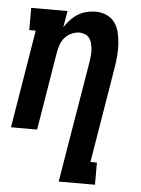

<svg xmlns="http://www.w3.org/2000/svg" viewBox="-53 -570 606 827"><g transform="rotate(5 250.0 -156.5)"><path d="M232 215 320 -313Q322 -326 323 -339Q324 -352 323 -365Q322 -378 319 -390Q316 -402 309 -412Q302 -422 290 -427Q278 -432 265 -432Q249 -432 232 -424.5Q215 -417 203 -403.5Q191 -390 185 -373.5Q179 -357 176 -340L120 0H7L77 -424H49V-520H206L194 -449Q205 -466 219.5 -481.5Q234 -497 251 -507.5Q268 -518 288 -523Q308 -528 327 -528Q352 -528 374.5 -518Q397 -508 410.5 -489Q424 -470 429.5 -446Q435 -422 436.5 -397.5Q438 -373 436 -348Q434 -323 430 -298L361 119H389V215Z"/></g></svg>

Font: Iosevka Curly Slab
Style: Bold Italic
Weight: 700
Italic angle: -9°
Monospace: yes
Designer: Belleve Invis
Foundry: Belleve Invis
Version: Version 22.1.2; ttfautohint (v1.8.4)